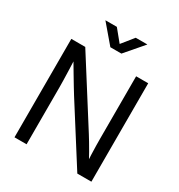

<svg xmlns="http://www.w3.org/2000/svg" viewBox="-214 -1084 1148 1229"><g transform="rotate(30 360.0 -470.0)"><path d="M75.7 0V-727.5H178.7L477.5 -255.9Q487.8 -239.7 503.2 -214.1Q518.6 -188.5 536.1 -158Q553.7 -127.4 569.8 -96.7L560.5 -83Q558.6 -112.3 557.1 -147.7Q555.7 -183.1 555.2 -214.6Q554.7 -246.1 554.7 -263.2V-727.5H644V0H540L273.9 -419.4Q261.7 -439 243.4 -469Q225.1 -499 200.9 -539.8Q176.8 -580.6 146.5 -631.8L158.2 -649.9Q160.6 -593.8 162.1 -548.8Q163.6 -503.9 164.3 -471.4Q165 -439 165 -420.4V0ZM289.6 -939.9 359.9 -854 429.2 -939.9H514.2V-938.5L400.4 -806.2H318.8L206.1 -938.5V-939.9Z"/></g></svg>

Font: Inter 28pt
Style: Regular
Weight: 400
Designer: Rasmus Andersson
Foundry: rsms
Version: Version 4.001;git-66647c0bb